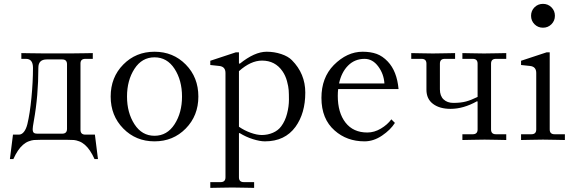

<svg xmlns="http://www.w3.org/2000/svg" viewBox="-20 -710 2912 975"><path d="M30.3 97.7 45.9 -26.4H76.2Q90.3 -26.4 101.6 -40.5Q112.8 -54.7 119.1 -80.1Q131.8 -132.8 139.6 -213.4Q147.5 -293.9 147.5 -365.2Q147.5 -411.1 112.3 -411.1H88.4V-440.4Q89.8 -440.4 130.4 -439.7Q170.9 -439 187.5 -439H356.9Q373.5 -439 411.6 -439.7Q449.7 -440.4 451.2 -440.4V-411.1H413.1Q388.7 -411.1 388.7 -387.7V-50.8Q388.7 -26.4 413.1 -26.4H461.9L477.5 97.7H460Q438 48.8 411.1 25.4Q397 13.2 381.8 7.6Q366.7 2 355.5 1Q344.2 0 321.3 0H186.5Q163.6 0 152.3 1Q141.1 2 126 7.6Q110.8 13.2 96.7 25.4Q69.8 48.8 47.9 97.7ZM146 -54.7Q146 -40.5 151.6 -35.9Q157.2 -31.2 168.5 -31.2H295.9Q320.3 -31.2 320.3 -55.7V-383.8Q320.3 -408.2 295.9 -408.2H217.3Q174.8 -408.2 174.8 -366.2Q174.8 -223.6 151.9 -96.7Q146 -64 146 -54.7Z M542 -219.7Q542 -317.4 606 -382.3Q669.9 -447.3 764.6 -447.3Q859.4 -447.3 923.3 -382.3Q987.3 -317.4 987.3 -219.7Q987.3 -122.6 923.3 -57.4Q859.4 7.8 764.6 7.8Q669.9 7.8 606 -57.4Q542 -122.6 542 -219.7ZM662.8 -360.4Q625 -301.8 625 -219.7Q625 -137.7 662.8 -79.1Q700.7 -20.5 764.6 -20.5Q828.6 -20.5 866.5 -79.1Q904.3 -137.7 904.3 -219.7Q904.3 -301.8 866.5 -360.4Q828.6 -418.9 764.6 -418.9Q700.7 -418.9 662.8 -360.4Z M1047.9 214.8H1100.6Q1125 214.8 1125 190.4V-339.4Q1125 -371.6 1093.8 -375L1047.9 -379.9V-401.4L1177.7 -444.3H1193.4V-388.7L1197.3 -386.2Q1272.9 -447.3 1334 -447.3Q1373 -447.3 1408.2 -435.5Q1443.4 -423.8 1462.4 -404.3Q1530.3 -335.9 1530.3 -239.7Q1530.3 -134.8 1480.5 -65.9Q1426.8 7.8 1325.2 7.8Q1299.8 7.8 1264.2 -3.4Q1228.5 -14.6 1196.3 -34.7L1193.4 -32.7V190.4Q1193.4 214.8 1217.8 214.8H1270.5V244.1Q1269 244.1 1222.4 243.2Q1175.8 242.2 1159.2 242.2Q1142.6 242.2 1095.9 243.2Q1049.3 244.1 1047.9 244.1ZM1193.4 -66.4Q1220.7 -47.4 1252.7 -35.9Q1284.7 -24.4 1309.6 -24.4Q1339.4 -24.4 1366 -35.9Q1392.6 -47.4 1408.2 -68.8Q1428.2 -95.7 1437.7 -132.6Q1447.3 -169.4 1447.3 -204.1Q1447.3 -233.9 1446 -252.2Q1444.8 -270.5 1437.3 -298.3Q1429.7 -326.2 1414.6 -348.1Q1377.4 -402.3 1310.5 -402.3Q1253.4 -402.3 1193.4 -348.6Z M1612.3 -212.9Q1612.3 -315.4 1674.8 -379.4Q1742.2 -447.3 1821.3 -447.3Q1862.3 -447.3 1892.6 -436.3Q1922.9 -425.3 1949.2 -397.5Q1995.6 -348.6 2003.9 -257.8H1697.3Q1695.3 -242.7 1695.3 -223.1Q1695.3 -137.7 1734.6 -87.4Q1773.9 -37.1 1845.2 -37.1Q1880.9 -37.1 1914.3 -57.1Q1947.8 -77.1 1967.3 -104L1985.4 -85.9Q1963.4 -50.8 1920.2 -21.5Q1877 7.8 1831.1 7.8Q1741.2 7.8 1679.2 -47.4Q1612.3 -106 1612.3 -212.9ZM1701.7 -286.1H1932.1Q1929.2 -334.5 1900.6 -372.8Q1872.1 -411.1 1831.5 -411.1Q1781.7 -411.1 1747.8 -377.2Q1713.9 -343.3 1701.7 -286.1Z M2068.4 -411.1V-440.4Q2069.8 -440.4 2115.7 -439.5Q2161.6 -438.5 2178.2 -438.5Q2194.8 -438.5 2242.2 -439.5Q2289.6 -440.4 2291 -440.4V-411.1H2238.3Q2213.9 -411.1 2213.9 -386.7V-256.3Q2213.9 -222.7 2232.7 -205.1Q2251.5 -187.5 2282.2 -187.5Q2319.8 -187.5 2346.2 -194.6Q2372.6 -201.7 2405.3 -217.8V-386.7Q2405.3 -411.1 2380.9 -411.1H2328.1V-440.4Q2329.6 -440.4 2375.5 -439.5Q2421.4 -438.5 2438 -438.5Q2454.6 -438.5 2502 -439.5Q2549.3 -440.4 2550.8 -440.4V-411.1H2498Q2473.6 -411.1 2473.6 -386.7V-52.7Q2473.6 -28.3 2498 -28.3H2550.8V1Q2549.3 1 2503.4 0Q2457.5 -1 2440.9 -1Q2424.3 -1 2377 0Q2329.6 1 2328.1 1V-28.3H2380.9Q2405.3 -28.3 2405.3 -52.7V-194.3L2402.3 -195.8Q2333.5 -157.2 2268.1 -157.2Q2212.4 -157.2 2179 -182.4Q2145.5 -207.5 2145.5 -254.4V-386.7Q2145.5 -411.1 2121.1 -411.1Z M2694.3 -586.9Q2676.8 -604.5 2676.8 -629.9Q2676.8 -655.3 2694.3 -672.9Q2711.9 -690.4 2737.3 -690.4Q2762.7 -690.4 2780.3 -672.9Q2797.9 -655.3 2797.9 -629.9Q2797.9 -604.5 2780.3 -586.9Q2762.7 -569.3 2737.3 -569.3Q2711.9 -569.3 2694.3 -586.9ZM2626 1V-28.3H2678.7Q2703.1 -28.3 2703.1 -52.7V-339.4Q2703.1 -371.6 2671.9 -375L2626 -379.9V-401.4L2755.9 -444.3H2771.5V-52.7Q2771.5 -28.3 2795.9 -28.3H2848.6V1Q2847.2 1 2800.5 0Q2753.9 -1 2737.3 -1Q2720.7 -1 2674.1 0Q2627.4 1 2626 1Z"/></svg>

Font: Theano Old Style
Style: Regular
Weight: 400
Designer: Alexey Kryukov
Version: Version 2.00